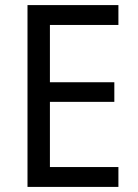

<svg xmlns="http://www.w3.org/2000/svg" viewBox="-20 -734 540 754"><path d="M445 0V-78H176V-334H429V-411H176V-636H445V-714H88V0Z"/></svg>

Font: Noto Sans Malayalam SemiCondensed
Style: Regular
Weight: 400
Width: 4
Designer: Jelle Bosma - Monotype Design Team
Foundry: Monotype Imaging Inc.
Version: Version 2.104